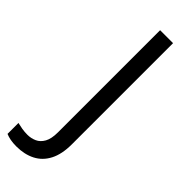

<svg xmlns="http://www.w3.org/2000/svg" viewBox="-374 -734 944 944"><g transform="rotate(45 97.5 -262.0)"><path d="M-4 190Q-28 190 -46 186.5Q-64 183 -78 177V101Q-62 105 -44 108Q-26 111 -6 111Q19 111 41.5 101Q64 91 78 66Q92 41 92 -4V-714H182V-11Q182 58 159 102.5Q136 147 94 168.5Q52 190 -4 190Z"/></g></svg>

Font: Noto Sans Devanagari
Style: Regular
Weight: 400
Designer: Jelle Bosma - Monotype Design Team
Foundry: Monotype Imaging Inc.
Version: Version 2.003